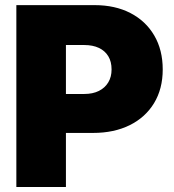

<svg xmlns="http://www.w3.org/2000/svg" viewBox="-20 -748 695 768"><path d="M45.4 0V-727.5H358.4Q440.4 -727.5 501.7 -695.8Q563 -664.1 596.9 -606.2Q630.9 -548.3 630.9 -470.2Q630.9 -392.6 596.2 -335.4Q561.5 -278.3 498.8 -247.3Q436 -216.3 352.5 -216.3H164.1V-372.1H316.9Q351.1 -372.1 375.5 -384.3Q399.9 -396.5 413.1 -418.5Q426.3 -440.4 426.3 -470.2Q426.3 -501.5 413.1 -523.2Q399.9 -544.9 375.5 -556.4Q351.1 -567.9 316.9 -567.9H243.7V0Z"/></svg>

Font: Inter 17pt Black
Style: Regular
Weight: 900
Version: Version 4.001;git-66647c0bb